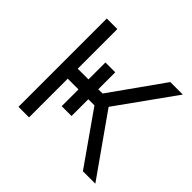

<svg xmlns="http://www.w3.org/2000/svg" viewBox="-137 -678 822 822"><g transform="rotate(45 273.5 -267.5)"><path d="M72.3 0V-534.7H136.2V-294.9H286.6L457 -534.7H532.7L345.2 -272.9L537.6 0H462.4L297.9 -234.4H136.2V0ZM201.2 -397.5H260.7V-132.8H201.2Z"/></g></svg>

Font: Inter 24pt Light
Style: Regular
Weight: 300
Designer: Rasmus Andersson
Foundry: rsms
Version: Version 4.001;git-66647c0bb